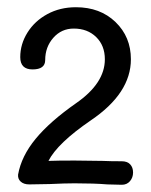

<svg xmlns="http://www.w3.org/2000/svg" viewBox="-20 -876 418 531"><path d="M348 -399Q348 -385 339.5 -375Q331 -365 317 -365L277 -366Q241 -369 186 -369Q160 -369 118 -367L61 -366Q46 -366 37.5 -373.5Q29 -381 30 -393Q39 -444 78.5 -492Q118 -540 191 -591Q270 -646 270 -712Q270 -750 246 -773.5Q222 -797 184 -797Q150 -797 127.5 -771.5Q105 -746 105 -710Q105 -684 70 -684Q36 -684 36 -718Q36 -754 56 -786Q76 -818 111 -837Q146 -856 190 -856Q257 -856 299.5 -815Q342 -774 342 -712Q342 -618 231 -543Q139 -480 114 -431Q138 -432 186 -432L264 -431Q285 -430 317 -430Q332 -430 340 -421.5Q348 -413 348 -399Z"/></svg>

Font: Mali
Style: Regular
Weight: 400
Version: Version 1.000; ttfautohint (v1.6)